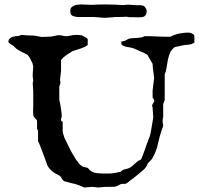

<svg xmlns="http://www.w3.org/2000/svg" viewBox="-20 -854 891 860"><path d="M193.4 -110.8Q183.6 -136.2 174.3 -162.4Q165 -188.5 155.3 -211.9Q155.3 -212.9 154.5 -214.4Q153.8 -215.8 152.8 -217.3Q151.4 -219.2 150.4 -221.2V-268.6L146 -277.8V-313.5Q144.5 -316.9 141.8 -319.8Q139.2 -322.8 136.2 -325.7Q133.3 -328.6 131.1 -332.3Q128.9 -335.9 128.9 -341.3Q128.4 -346.7 128.4 -351.8Q128.4 -356.9 128.4 -360.8Q128.4 -366.2 128.4 -369.9Q128.4 -373.5 128.9 -377.4V-445.3L126.5 -482.4L128.9 -491.7L126.5 -513.7V-522.9L128.9 -556.6Q127.9 -559.1 127.4 -561Q126.5 -565.9 126.5 -567.9Q125.5 -569.8 123.3 -575Q121.1 -580.1 117.9 -586.4Q114.7 -592.8 110.8 -598.9Q106.9 -605 103 -608.4Q99.1 -611.3 92.5 -614.3Q85.9 -617.2 77.9 -621.1Q69.8 -625 61.3 -630.4Q52.7 -635.7 45.4 -643.1Q41 -647.9 36.1 -651.1Q31.2 -654.3 27.1 -656.7Q22.9 -659.2 20.3 -661.6Q17.6 -664.1 17.6 -668Q17.6 -674.8 22 -679.7Q26.4 -684.6 33 -687.5Q39.6 -690.4 47.4 -691.7Q55.2 -692.9 61.5 -692.9L77.6 -697.8L103 -695.3H112.3Q127.9 -695.3 142.3 -693.1Q156.7 -690.9 166 -688.5L193.4 -689.5Q198.7 -689.5 205.3 -689.9Q211.9 -690.4 218.8 -691.9Q225.6 -692.9 231.4 -694.6Q237.3 -696.3 243.2 -696.3Q253.4 -696.3 261 -694.1Q268.6 -691.9 274.4 -691.9Q286.6 -691.9 297.6 -694.8Q308.6 -697.8 322.8 -697.8L344.7 -696.3Q347.7 -694.8 352.5 -692.4Q357.4 -689.9 362.1 -687.5Q366.7 -685.1 369.9 -682.4Q373 -679.7 373 -676.8V-655.3Q373 -650.9 363.5 -646Q354 -641.1 342 -637Q330.1 -632.8 318.6 -629.4Q307.1 -626 303.2 -624Q292 -617.2 277.6 -607.4Q263.2 -597.7 253.4 -585.4V-536.6L249 -497.6Q249 -495.6 249.8 -492.4Q250.5 -489.3 250.5 -483.9Q250.5 -475.1 245.6 -468.8V-406.2L249 -393.6Q249 -392.6 250.2 -385.3Q251.5 -377.9 252.9 -368.2Q254.4 -358.4 255.6 -348.1Q256.8 -337.9 256.8 -331.1Q255.4 -328.6 254.4 -325.4Q253.4 -322.3 253.4 -315.9Q253.4 -314 254.4 -312.3Q255.4 -310.5 260.7 -309.1V-280.3Q260.7 -273.9 260.7 -269Q260.7 -264.2 261.7 -258.3L269.5 -234.9L297.4 -178.2Q303.2 -168.5 308.8 -158.4Q314.5 -148.4 320.6 -139.2Q326.7 -129.9 333.7 -121.6Q340.8 -113.3 350.6 -107.4L373 -102.1L385.3 -89.4Q399.4 -79.6 416.7 -78.1Q434.1 -76.7 451.7 -76.7Q460.9 -76.7 467.8 -76.7Q474.6 -76.7 481.2 -77.4Q487.8 -78.1 495.4 -79.6Q502.9 -81.1 513.7 -83.5Q517.1 -83.5 519.8 -85Q522.5 -86.4 524.9 -88.4Q527.3 -90.3 530 -92.3Q532.7 -94.2 537.1 -95.2Q549.8 -97.7 557.1 -100.8Q564.5 -104 570.1 -108.4Q575.7 -112.8 582 -118.9Q588.4 -125 598.6 -133.3L611.3 -139.2Q611.8 -139.2 614.5 -145.5Q617.2 -151.9 620.8 -161.6Q624.5 -171.4 628.7 -183.3Q632.8 -195.3 636.7 -206.3Q640.6 -217.3 643.8 -225.6Q647 -233.9 648.4 -237.3Q651.4 -243.2 653.8 -254.6Q656.2 -266.1 658.4 -279.1Q660.6 -292 662.6 -304.9Q664.6 -317.9 666.5 -327.6Q666.5 -336.4 665 -348.6Q663.6 -360.8 663.6 -371.6L661.1 -382.8L671.4 -401.4Q671.4 -403.3 668.7 -408.9Q666 -414.6 663.6 -416.5V-448.7L670.4 -504.4L664.6 -550.8Q664.6 -552.7 664.1 -556.9Q663.6 -561 663.6 -567.9Q662.6 -569.8 658.7 -576.2Q654.8 -582.5 650.9 -589.8L640.1 -608.4Q638.7 -609.4 634.8 -611.6Q630.9 -613.8 626.7 -616Q622.6 -618.2 618.9 -619.9Q615.2 -621.6 613.8 -621.6Q609.4 -623.5 603.8 -626.2Q598.1 -628.9 592.3 -631.6Q586.4 -634.3 580.8 -636.5Q575.2 -638.7 570.8 -639.6Q566.9 -641.1 559.1 -642.1Q551.3 -643.1 543.2 -645Q535.2 -647 529.3 -650.4Q523.4 -653.8 523.4 -660.6V-668L539.6 -671.4L557.1 -680.7Q565.9 -682.6 575 -683.1Q584 -683.6 593.3 -684.1Q602.5 -684.6 611.3 -686Q620.1 -687.5 627.4 -691.9H648.4Q665.5 -691.9 680.9 -690.7Q696.3 -689.5 715.3 -689.5H743.2Q761.7 -699.2 782.5 -703.6Q803.2 -708 825.2 -708Q827.1 -708 831.3 -707Q835.4 -706.1 839.8 -704.1Q844.2 -702.1 847.4 -699Q850.6 -695.8 850.6 -691.9V-663.1L846.2 -660.6Q837.4 -655.3 827.4 -654.3Q817.4 -653.3 807.6 -652.3Q796.4 -650.9 785.6 -647.9Q774.9 -645 762.7 -643.1Q748 -632.3 741.5 -616.9Q734.9 -601.6 731.7 -584.7Q728.5 -567.9 726.1 -551Q723.6 -534.2 717.8 -520.5V-406.2L710.9 -387.7V-327.6Q709 -323.7 708.7 -320.1Q708.5 -316.4 708.5 -310.1Q708.5 -304.2 709.7 -300.8Q710.9 -297.4 710.9 -289.6L704.6 -272Q702.1 -262.2 698.7 -253.2Q695.3 -244.1 693.4 -233.9L683.1 -192.4Q679.2 -179.7 674.3 -168.7Q669.4 -157.7 663.1 -147Q660.6 -141.6 657.2 -137.9Q653.8 -134.3 650.1 -130.9Q646.5 -127.4 643.3 -123.5Q640.1 -119.6 638.7 -114.3Q632.3 -99.6 612.3 -84.5Q602.5 -76.2 591.8 -67.4Q581.1 -58.6 570.8 -50.8Q566.9 -48.8 563.2 -45.7Q559.6 -42.5 555.9 -39.3Q552.2 -36.1 548.3 -33.7Q544.4 -31.2 539.6 -30.3H523.4L501 -19.5Q495.1 -17.6 487.5 -17.3Q480 -17.1 472.7 -17.1H451.7L419.4 -14.2L394.5 -17.1L356.9 -14.2Q356.4 -15.1 352.3 -16.6Q348.1 -18.1 342.8 -20.5Q336.4 -23.4 328.9 -25.9Q321.3 -28.3 314.9 -30.3L299.8 -33.7Q287.6 -37.6 277.6 -39.8Q267.6 -42 266.6 -43Q263.2 -44.9 260.7 -48.6Q258.3 -52.2 256.1 -55.9Q253.9 -59.6 251.2 -63Q248.5 -66.4 244.6 -68.4Q229.5 -75.2 216.3 -85Q203.1 -94.7 193.4 -110.8ZM294.9 -805.2Q294.9 -814.9 297.9 -818.6Q300.8 -822.3 307.6 -826.7Q314.5 -831.1 324.5 -832.5Q334.5 -834 344.2 -834Q354 -834 364 -833.3Q374 -832.5 385.7 -832.5H398.4Q404.8 -833.5 418 -833.7Q431.2 -834 448.2 -834Q461.9 -834 472.9 -833.7Q483.9 -833.5 493.2 -833.3Q502.4 -833 511 -832.3Q519.5 -831.5 528.8 -831.1Q530.3 -831.1 535.2 -831.5Q540 -832 541 -832Q543.9 -832 546.9 -832.5Q549.3 -832.5 551.8 -832.8Q554.2 -833 556.2 -833Q557.6 -833 560.1 -832.8Q562.5 -832.5 564.9 -832.5Q567.9 -832 571.3 -832L584.5 -831.1Q586.9 -830.6 589.1 -830.6Q591.3 -830.6 592.3 -830.6Q595.7 -830.6 598.4 -830.8Q601.1 -831.1 605 -831.1Q614.7 -831.1 621.8 -828.1Q628.9 -825.2 631.8 -818.4Q632.8 -818.4 635 -813Q637.2 -807.6 637.2 -806.2Q637.2 -796.4 634.5 -790.5Q631.8 -784.7 627.4 -781.5Q623 -778.3 616.7 -777.3Q610.4 -776.4 603 -776.4Q598.1 -776.4 593 -776.6Q587.9 -776.9 582.5 -776.9H560.5Q559.1 -776.9 552.7 -778.1Q546.4 -779.3 544.9 -779.3Q545.4 -779.3 544.4 -779.1Q543.5 -778.8 538.6 -778.6Q533.7 -778.3 524.2 -778.1Q514.6 -777.8 498 -777.8L455.1 -774.4Q454.1 -774.4 450.2 -774.4Q446.3 -774.4 441.2 -774.7Q436 -774.9 431.2 -775.1Q426.3 -775.4 424.3 -776.4Q421.4 -776.4 417.2 -776.6Q413.1 -776.9 409.2 -777.1Q405.3 -777.3 402.3 -777.6Q399.4 -777.8 399.4 -777.8H361.8H328.1Q327.6 -777.8 324.5 -778.3Q321.3 -778.8 316.9 -779.5Q312.5 -780.3 308.3 -781.7Q304.2 -783.2 301.3 -785.6Q296.4 -789.1 295.7 -794.7Q294.9 -800.3 294.9 -805.2Z"/></svg>

Font: IM FELL English
Style: Regular
Weight: 400
Designer: Igino Marini
Foundry: Igino Marini
Version: 3.00